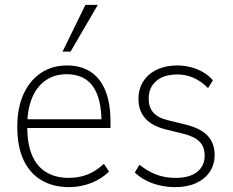

<svg xmlns="http://www.w3.org/2000/svg" viewBox="-20 -761 956 789"><path d="M264 8Q199 8 151 -20Q103 -48 77 -103Q51 -158 51 -240Q51 -318 76.5 -374Q102 -430 148 -461Q194 -492 255 -492Q313 -492 353 -465.5Q393 -439 413.5 -387.5Q434 -336 434 -262V-235H77V-271H412L397 -259Q397 -357 361.5 -406.5Q326 -456 254 -456Q203 -456 166.5 -430Q130 -404 111 -357Q92 -310 92 -245V-240Q92 -169 112 -122.5Q132 -76 170.5 -53Q209 -30 263 -30Q303 -30 338.5 -43.5Q374 -57 407 -88L428 -56Q398 -26 354.5 -9Q311 8 264 8ZM237 -549 331 -741H382L270 -549Z M700 8Q668 8 637 1Q606 -6 580 -19.5Q554 -33 534 -52L553 -84Q577 -65 601 -53Q625 -41 650 -35.5Q675 -30 702 -30Q759 -30 790 -54.5Q821 -79 821 -122Q821 -158 800 -179Q779 -200 735 -211L662 -229Q605 -243 577 -274.5Q549 -306 549 -354Q549 -396 569 -427Q589 -458 625 -475Q661 -492 708 -492Q737 -492 764 -485Q791 -478 814.5 -464.5Q838 -451 855 -431L835 -399Q816 -418 795.5 -430.5Q775 -443 753.5 -449Q732 -455 708 -455Q654 -455 622.5 -428.5Q591 -402 591 -355Q591 -321 609.5 -299Q628 -277 670 -267L743 -249Q804 -234 833 -203.5Q862 -173 862 -125Q862 -85 842 -55Q822 -25 785.5 -8.5Q749 8 700 8Z"/></svg>

Font: Nunito Sans 12pt ExtraLight SemiCondensed
Style: Regular
Weight: 200
Width: 4
Version: Version 3.101;gftools[0.9.27]